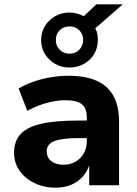

<svg xmlns="http://www.w3.org/2000/svg" viewBox="-20 -856 632 887"><path d="M237 11Q182 11 138.5 -10.5Q95 -32 70 -68Q45 -104 45 -150Q45 -204 75 -236.5Q105 -269 169.5 -284Q234 -299 340 -299H399V-218H344Q305 -218 277 -214.5Q249 -211 231 -204Q213 -197 204.5 -185.5Q196 -174 196 -157Q196 -128 217 -111.5Q238 -95 274 -95Q304 -95 328 -108.5Q352 -122 366.5 -146.5Q381 -171 381 -202V-313Q381 -357 357.5 -375Q334 -393 281 -393Q242 -393 197.5 -381Q153 -369 106 -344L66 -447Q96 -465 134.5 -478.5Q173 -492 215 -499Q257 -506 297 -506Q373 -506 425 -483.5Q477 -461 503.5 -414Q530 -367 530 -292V0H392V-99H394Q385 -66 363.5 -41.5Q342 -17 310.5 -3Q279 11 237 11ZM301 -544Q264 -544 234.5 -561Q205 -578 187.5 -606.5Q170 -635 170 -671Q170 -707 187.5 -735.5Q205 -764 234.5 -781Q264 -798 301 -798Q320 -798 336 -793.5Q352 -789 367 -781L425 -836H547L420 -725Q427 -713 429.5 -699.5Q432 -686 432 -671Q432 -635 415 -606.5Q398 -578 368 -561Q338 -544 301 -544ZM301 -608Q328 -608 346 -626Q364 -644 364 -671Q364 -699 346 -716.5Q328 -734 301 -734Q274 -734 256 -716.5Q238 -699 238 -671Q238 -644 256 -626Q274 -608 301 -608Z"/></svg>

Font: Nunito Sans 10pt ExtraBold
Style: Regular
Weight: 800
Designer: Vernon Adams
Foundry: Vernon Adams
Version: Version 3.101;gftools[0.9.27]